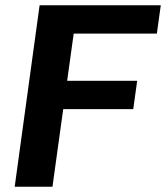

<svg xmlns="http://www.w3.org/2000/svg" viewBox="-20 -712 633 732"><path d="M36 0H180L221 -296H488L503 -404H236L261 -584H578L593 -692H131Z"/></svg>

Font: Ronzino Bold
Style: Italic
Weight: 700
Italic angle: -8°
Designer: Nunzio Mazzaferro
Foundry: Collletttivo
Version: Version 1.000;Glyphs 3.3 (3337)